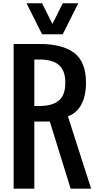

<svg xmlns="http://www.w3.org/2000/svg" viewBox="-20 -1141 581 1161"><path d="M359.4 -1121.1H453.1L359.4 -933.6H234.4L140.6 -1121.1H234.4L296.9 -996.1ZM500 -640.6Q500 -562.5 472.2 -509.8Q444.3 -457 390.6 -437.5L531.2 0H407.2L281.2 -406.2H187.5V0H62.5V-875H218.8Q358.4 -875 429.2 -820.8Q500 -766.6 500 -640.6ZM218.8 -781.2H187.5V-500H218.8Q296.9 -500 335.9 -533Q375 -565.9 375 -640.6Q375 -715.3 335.9 -748.3Q296.9 -781.2 218.8 -781.2Z"/></svg>

Font: OswaldRegular
Style: Regular
Weight: 400
Designer: vernon adams
Foundry: vernon adams
Version: Version 1.000